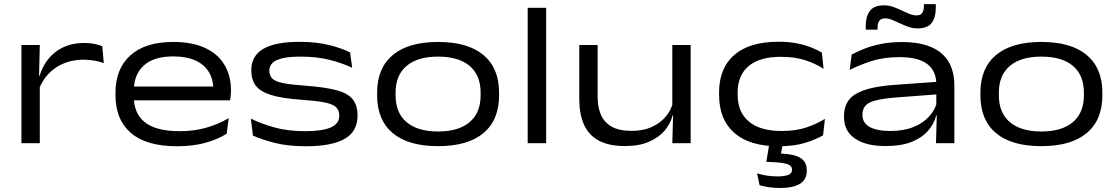

<svg xmlns="http://www.w3.org/2000/svg" viewBox="-20 -698 5448 936"><path d="M170 -264 152.5 -327.5 173.5 -329Q196 -403 252.2 -445.8Q308.5 -488.5 391.5 -488.5Q420.5 -488.5 441.8 -483.8Q463 -479 478.5 -473L486 -390.5Q466.5 -397.5 441.5 -402.2Q416.5 -407 388 -407Q312.5 -407 255.5 -370.5Q198.5 -334 170 -264ZM84.5 0V-478.5H174L170 -311.5L174 -307.5V0Z M843 15Q693.5 15 618.2 -49.8Q543 -114.5 543 -233.5V-245.5Q543 -362.5 615.5 -428Q688 -493.5 824.5 -493.5Q917.5 -493.5 980 -464.2Q1042.5 -435 1074.2 -382Q1106 -329 1106 -258.5V-255.5Q1106 -244 1104.8 -231.5Q1103.5 -219 1101 -209H1017.5Q1019 -220.5 1019.5 -234.5Q1020 -248.5 1020 -261.5Q1020 -311 998 -347.2Q976 -383.5 932.5 -403.2Q889 -423 824.5 -423Q729 -423 680.8 -378.5Q632.5 -334 632.5 -257V-249.5V-240V-224Q632.5 -187.5 644.8 -157Q657 -126.5 683.5 -104.2Q710 -82 752.8 -70.2Q795.5 -58.5 856.5 -58.5Q924.5 -58.5 983.2 -74.8Q1042 -91 1095 -122L1085 -46Q1038.5 -17 978.5 -1Q918.5 15 843 15ZM584 -209V-276H1083.5V-209Z M1471.5 15Q1383 15 1319.2 -1.5Q1255.5 -18 1213 -37L1203 -119.5Q1254 -94.5 1319 -76.5Q1384 -58.5 1467.5 -58.5Q1550 -58.5 1592 -76.5Q1634 -94.5 1634 -134Q1634 -161.5 1616.8 -176.8Q1599.5 -192 1558.5 -199.5Q1517.5 -207 1446.5 -212Q1354.5 -218.5 1301.8 -234.8Q1249 -251 1227 -280.2Q1205 -309.5 1205 -355V-356Q1205 -425 1263 -459.5Q1321 -494 1439.5 -494Q1523.5 -494 1585.5 -478.2Q1647.5 -462.5 1686.5 -442.5L1697 -367.5Q1650 -390 1587.5 -406Q1525 -422 1446.5 -422Q1390 -422 1356.2 -413.8Q1322.5 -405.5 1307.8 -390.5Q1293 -375.5 1293 -354.5Q1293 -329.5 1307.5 -315Q1322 -300.5 1360.8 -292.8Q1399.5 -285 1471.5 -280Q1565 -273 1619.8 -258.5Q1674.5 -244 1698.8 -214.8Q1723 -185.5 1723 -134Q1723 -56.5 1659.8 -20.8Q1596.5 15 1471.5 15Z M2115.5 14.5Q1970.5 14.5 1894.5 -49.2Q1818.5 -113 1818.5 -233.5V-246.5Q1818.5 -366 1894.8 -429.8Q1971 -493.5 2116 -493.5Q2260.5 -493.5 2336.8 -429.8Q2413 -366 2413 -246.5V-233.5Q2413 -113 2336.8 -49.2Q2260.5 14.5 2115.5 14.5ZM2116 -57Q2215.5 -57 2269.2 -102.5Q2323 -148 2323 -233.5V-246.5Q2323 -331.5 2269.5 -376.8Q2216 -422 2115.5 -422Q2016 -422 1962.2 -376.8Q1908.5 -331.5 1908.5 -246.5V-233.5Q1908.5 -148 1962.2 -102.5Q2016 -57 2116 -57Z M2552.5 0V-660H2642.5V0Z M2893.5 -478.5V-224.5Q2893.5 -176.5 2909.2 -139.2Q2925 -102 2961.2 -81Q2997.5 -60 3059.5 -60Q3116 -60 3158 -79.2Q3200 -98.5 3226.5 -130.8Q3253 -163 3262 -203L3276 -135H3258.5Q3249 -95.5 3220.5 -61.8Q3192 -28 3144 -7Q3096 14 3028 14Q2947 14 2897.8 -13.2Q2848.5 -40.5 2826.2 -92Q2804 -143.5 2804 -215V-478.5ZM3347 -478.5V0H3257.5L3261.5 -144L3257.5 -154.5V-478.5Z M3775.5 15Q3634 15 3559.8 -50Q3485.5 -115 3485.5 -236.5V-246.5Q3485.5 -366 3559.8 -430.2Q3634 -494.5 3774.5 -494.5Q3825.5 -494.5 3865.8 -486.5Q3906 -478.5 3936 -466.2Q3966 -454 3986.5 -441.5L3995 -362.5Q3959.5 -386 3908.5 -403.5Q3857.5 -421 3786.5 -421Q3683.5 -421 3629.8 -376Q3576 -331 3576 -246V-237Q3576 -151.5 3630.8 -105.5Q3685.5 -59.5 3790 -59.5Q3861.5 -59.5 3912.5 -77.2Q3963.5 -95 4001.5 -118.5L3992.5 -38.5Q3960 -19 3906.5 -2Q3853 15 3775.5 15ZM3798 -8 3782.5 77.5 3751 50Q3762 50.5 3772.5 50.5Q3783 50.5 3794 51Q3856 54 3884.5 73.5Q3913 93 3913 131.5V135Q3913 178 3879.5 198.2Q3846 218.5 3781.5 218.5Q3754 218.5 3727.8 214.5Q3701.5 210.5 3683 205L3670.5 147Q3692.5 154 3717.8 158Q3743 162 3771 162Q3803.5 162 3822.2 154.8Q3841 147.5 3841 130.5V129Q3841 110 3818.8 102.2Q3796.5 94.5 3742 92Q3732.5 91.5 3726.8 91.5Q3721 91.5 3716 91L3732 -8Z M4543 0 4547 -143.5 4544.5 -162V-273.5V-287.5Q4544.5 -351.5 4500.8 -385.5Q4457 -419.5 4365 -419.5Q4288 -419.5 4227.8 -400Q4167.5 -380.5 4122 -357L4132 -432Q4156.5 -445.5 4192 -459.8Q4227.5 -474 4273.8 -483.5Q4320 -493 4377.5 -493Q4447.5 -493 4496.5 -477.2Q4545.5 -461.5 4575.5 -433Q4605.5 -404.5 4619 -366Q4632.5 -327.5 4632.5 -281.5V0ZM4296.5 14Q4201.5 14 4148 -22.5Q4094.5 -59 4094.5 -127.5V-132.5Q4094.5 -207 4153.8 -241Q4213 -275 4337.5 -284L4554.5 -299.5L4556 -238.5L4344 -222.5Q4255 -215.5 4219.8 -198Q4184.5 -180.5 4184.5 -140V-136Q4184.5 -99 4219.5 -79.2Q4254.5 -59.5 4320 -59.5Q4385 -59.5 4432.5 -78.5Q4480 -97.5 4509.2 -129.8Q4538.5 -162 4547.5 -199.5L4561.5 -135.5H4544Q4534.5 -96.5 4506 -62.5Q4477.5 -28.5 4426.5 -7.2Q4375.5 14 4296.5 14ZM4453 -559.5Q4430 -559.5 4408.8 -567Q4387.5 -574.5 4368 -584Q4348.5 -593.5 4330 -601Q4311.5 -608.5 4294.5 -608.5Q4275.5 -608.5 4266.8 -596.8Q4258 -585 4258 -562V-553.5H4200.5V-571Q4200.5 -618 4220.8 -645Q4241 -672 4289.5 -672Q4313 -672 4334 -664.5Q4355 -657 4374.8 -647.5Q4394.5 -638 4412.8 -630.5Q4431 -623 4448.5 -623Q4467.5 -623 4475.8 -634.8Q4484 -646.5 4484 -669.5V-678H4542V-660.5Q4542 -612.5 4521.8 -586Q4501.5 -559.5 4453 -559.5Z M5056.5 14.5Q4911.5 14.5 4835.5 -49.2Q4759.5 -113 4759.5 -233.5V-246.5Q4759.5 -366 4835.8 -429.8Q4912 -493.5 5057 -493.5Q5201.5 -493.5 5277.8 -429.8Q5354 -366 5354 -246.5V-233.5Q5354 -113 5277.8 -49.2Q5201.5 14.5 5056.5 14.5ZM5057 -57Q5156.5 -57 5210.2 -102.5Q5264 -148 5264 -233.5V-246.5Q5264 -331.5 5210.5 -376.8Q5157 -422 5056.5 -422Q4957 -422 4903.2 -376.8Q4849.5 -331.5 4849.5 -246.5V-233.5Q4849.5 -148 4903.2 -102.5Q4957 -57 5057 -57Z"/></svg>

Font: Anek Latin Expanded
Style: Regular
Weight: 400
Width: 7
Designer: Yesha Goshar
Foundry: Ek Type
Version: Version 1.003